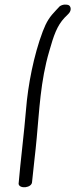

<svg xmlns="http://www.w3.org/2000/svg" viewBox="-20 -714 324 826"><path d="M164 -579C125 -476 100 -346 92 -243C84 -145 68 -18 60 77C63 100 118 95 118 68C122 23 133 -63 138 -121C149 -236 154 -366 192 -494C211 -561 225 -603 258 -638L274 -654C288 -668 286 -684 277 -691C267 -696 250 -696 237 -687L221 -670C194 -642 180 -621 164 -579Z"/></svg>

Font: Stray Cat
Style: BdObl
Weight: 700
Version: Version 1.0